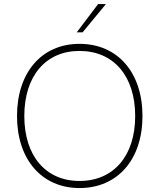

<svg xmlns="http://www.w3.org/2000/svg" viewBox="-20 -921 788 948"><path d="M372.5 7.5C560.5 7.5 683.5 -133 683.5 -348C683.5 -563.5 560.5 -704.5 372.5 -704.5C186.5 -704.5 64 -564 64 -348C64 -133.5 186.5 7.5 372.5 7.5ZM100 -348C100 -545.5 205.5 -669.5 372.5 -669.5C541 -669.5 647.5 -545.5 647.5 -348C647.5 -151.5 541 -27.5 372.5 -27.5C205.5 -27.5 100 -151.5 100 -348ZM359 -761.5H388L503 -901H464.5Z"/></svg>

Font: HK Grotesk ExtraLight
Style: Regular
Weight: 200
Designer: Alfredo Marco Pradil
Foundry: Hanken Design Co.
Version: Version 3.001;FEAKit 1.0